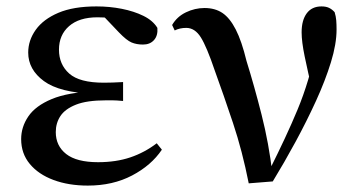

<svg xmlns="http://www.w3.org/2000/svg" viewBox="-20 -563 1120 599"><path d="M254 16Q194 16 147 -1.5Q100 -19 73 -51.5Q46 -84 46 -129Q46 -167 68.5 -200Q91 -233 141.5 -254Q192 -275 275 -278V-270Q166 -274 117 -310Q68 -346 68 -399Q68 -437 91.5 -470Q115 -503 162 -523Q209 -543 281 -543Q322 -543 360 -535.5Q398 -528 427.5 -513.5Q457 -499 471 -476Q473 -452 460.5 -438Q448 -424 426 -424Q406 -424 390.5 -430.5Q375 -437 351 -462L291 -525H350L366 -502Q340 -505 321.5 -507Q303 -509 284 -509Q227 -509 195.5 -481.5Q164 -454 164 -408Q164 -362 196 -333.5Q228 -305 304 -305Q318 -305 331.5 -305.5Q345 -306 364 -307V-248Q342 -250 331 -250Q320 -250 311 -250Q251 -250 217 -236.5Q183 -223 168.5 -201Q154 -179 154 -151Q154 -108 186.5 -82.5Q219 -57 286 -57Q342 -57 386.5 -72Q431 -87 469 -116L485 -96Q452 -47 392 -15.5Q332 16 254 16Z M756 9Q736 -92 707 -179Q678 -266 650 -343Q625 -417 606.5 -446.5Q588 -476 561 -476Q541 -476 525 -468L517 -485Q532 -511 560 -524.5Q588 -538 618 -538Q651 -538 674 -522.5Q697 -507 715.5 -471Q734 -435 749 -373Q773 -296 796 -205.5Q819 -115 830 -20H814L821 -33Q847 -85 868.5 -131Q890 -177 908.5 -221.5Q927 -266 941.5 -314.5Q956 -363 967 -419L956 -273Q940 -341 930.5 -387Q921 -433 921 -462Q921 -500 937 -521.5Q953 -543 983 -543Q997 -543 1006.5 -538.5Q1016 -534 1024 -525Q1028 -512 1029 -499.5Q1030 -487 1030 -471Q1030 -426 1012.5 -369Q995 -312 966 -248.5Q937 -185 902 -120.5Q867 -56 831 3Z"/></svg>

Font: Noto Serif KR SemiBold
Style: Regular
Weight: 600
Designer: Ryoko NISHIZUKA 西塚涼子 (kana & ideographs); Frank Grießhammer (Latin, Greek & Cyrillic); Wenlong ZHANG 张文龙 (bopomofo); San
Foundry: Adobe
Version: Version 2.003-H1;hotconv 1.1.1;makeotfexe 2.6.0